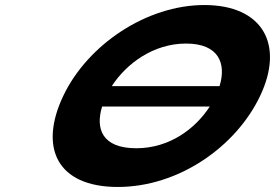

<svg xmlns="http://www.w3.org/2000/svg" viewBox="-20 -749 1099 767"><path d="M857.1 -405H426.6C484.8 -495 592.7 -575 723.1 -575C854.5 -575 884.8 -495 857.1 -405ZM387.9 -323.4H817.9C760.4 -234.8 657.5 -156.8 524.3 -156.8C387.5 -156.8 360.7 -234.8 387.9 -323.4ZM232.7 -365.9C135.3 -161.1 205.9 -2.1 450.8 -2.1C691.8 -2.1 921.8 -161.1 1019.2 -365.9C1116.6 -570.8 1029.9 -728.9 796.3 -728.9C565.9 -728.9 330.1 -570.8 232.7 -365.9Z"/></svg>

Font: Hussar
Style: BdSuprExtOblFive
Weight: 700
Foundry: Cannot Into Space Fonts
Version: Version 2.00